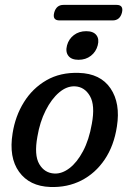

<svg xmlns="http://www.w3.org/2000/svg" viewBox="-20 -755 528 785"><path d="M302 -457Q390.5 -454.5 431.8 -393.8Q473 -333 458 -238Q446 -159 408 -102.8Q370 -46.5 312.8 -17.2Q255.5 12 185.5 9.5Q100.5 6.5 58 -52.5Q15.5 -111.5 31.5 -210Q42.5 -280.5 77.8 -337.2Q113 -394 169.8 -426.8Q226.5 -459.5 302 -457ZM202.5 -45.5Q233.5 -44 264.2 -67.5Q295 -91 319.5 -137Q344 -183 355.5 -249Q369.5 -324.5 347.8 -362.2Q326 -400 286.5 -402Q253 -403.5 221.8 -377Q190.5 -350.5 166.8 -303.5Q143 -256.5 133 -197Q119 -121 140.5 -84.2Q162 -47.5 202.5 -45.5ZM301 -510.5Q272 -510.5 259.5 -526.8Q247 -543 254 -569.5Q261 -595.5 282 -611.5Q303 -627.5 332.5 -627.5Q361.5 -627.5 374 -611.5Q386.5 -595.5 379.5 -569.5Q372.5 -543 351.5 -526.8Q330.5 -510.5 301 -510.5ZM201.5 -703Q210 -735 239.5 -735H456.5Q486.5 -735 478.5 -703Q470 -671.5 440.5 -671.5H223.5Q193.5 -671.5 201.5 -703Z"/></svg>

Font: Fraunces 72pt SuperSoft
Style: Italic
Weight: 400
Italic angle: -16°
Version: Version 1.000;[b76b70a41]